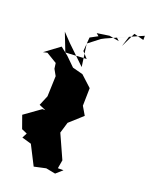

<svg xmlns="http://www.w3.org/2000/svg" viewBox="-180 -912 772 990"><g transform="rotate(20 206.5 -417.0)"><path d="M59 -513 78 -479 74 -367 51 -312 88 -296H72L-16 -233L9 -163L39 -150L25 -123L77 -108L131 -2L195 -16L247 -6L282 -37H251L259 -83L200 -214L218 -274L207 -264L289 -338L262 -384L264 -481L204 -536L147 -551L98 -599L55 -633L-26 -573L-3 -578L55 -543ZM89 -664 188 -569 171 -692 232 -739 251 -749 364 -799 346 -742 385 -823 439 -809V-832L307 -774L322 -760L268 -770L201 -760L215 -748L174 -726L168 -650L198 -617L83 -611L44 -711Z"/></g></svg>

Font: Hussar Lance
Style: Regular
Weight: 700
Foundry: Cannot Into Space Fonts, PlusOne Fonts
Version: Version 2.27